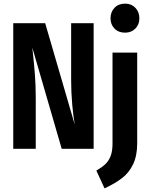

<svg xmlns="http://www.w3.org/2000/svg" viewBox="-20 -820 828 1058"><path d="M496 0H320L158 -558L161 -530Q168 -464 172.5 -407Q177 -350 177 -277V0H53V-692H229L392 -133Q384 -177 378 -243.5Q372 -310 372 -380V-692H496ZM736 -31Q736 38 713.5 85Q691 132 652.5 161.5Q614 191 556 218L511 120Q542 102 560.5 84.5Q579 67 589.5 40Q600 13 600 -29V-530H736ZM748 -719Q748 -685 726 -662.5Q704 -640 669 -640Q633 -640 611 -662.5Q589 -685 589 -719Q589 -754 611 -777Q633 -800 669 -800Q704 -800 726 -777Q748 -754 748 -719Z"/></svg>

Font: Fira Sans Compressed SemiBold
Style: Regular
Weight: 600
Width: 1
Designer: bBox Type GmbH & Carrois Corporate GbR & Edenspiekermann AG
Foundry: bBox Type GmbH & Carrois Corporate GbR & Edenspiekermann AG
Version: Version 4.301